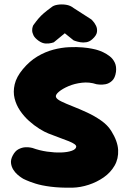

<svg xmlns="http://www.w3.org/2000/svg" viewBox="-20 -870 597 889"><path d="M316 -1Q258 0 215 -5.5Q172 -11 144 -20Q116 -29 102 -35.5Q88 -42 88 -42Q88 -42 80 -47Q72 -52 61 -61.5Q50 -71 41.5 -84.5Q33 -98 31 -114.5Q29 -131 39 -150Q50 -171 65.5 -179Q81 -187 95.5 -188Q110 -189 120 -187Q130 -185 130 -185Q163 -173 198 -168Q233 -163 263 -164Q293 -165 312.5 -172Q332 -179 333 -191Q333 -197 324.5 -203Q316 -209 299 -216Q282 -223 258 -231.5Q234 -240 204 -252Q186 -259 162 -274Q138 -289 114.5 -310Q91 -331 73 -357.5Q55 -384 47.5 -414.5Q40 -445 48 -479.5Q56 -514 86 -550Q117 -587 153 -608.5Q189 -630 227 -640Q265 -650 300 -651.5Q335 -653 362.5 -650.5Q390 -648 406 -644.5Q422 -641 422 -641Q422 -641 432.5 -638Q443 -635 458 -628Q473 -621 488 -609.5Q503 -598 511.5 -580Q520 -562 517 -537Q513 -509 499 -496Q485 -483 468.5 -480Q452 -477 439.5 -478.5Q427 -480 427 -480Q394 -491 359.5 -487Q325 -483 297 -471Q269 -459 252.5 -445Q236 -431 239 -421Q242 -411 263.5 -400.5Q285 -390 317 -377.5Q349 -365 383.5 -349Q418 -333 448 -312Q478 -291 495 -264Q525 -216 527 -175.5Q529 -135 510.5 -103Q492 -71 460.5 -49Q429 -27 391 -14.5Q353 -2 316 -1ZM159 -681Q141 -694 135 -706.5Q129 -719 129 -729.5Q129 -740 131.5 -746.5Q134 -753 134 -753Q147 -771 158 -784Q169 -797 183 -809Q197 -821 219 -837Q228 -845 246.5 -848Q265 -851 285.5 -848Q306 -845 322 -832L403 -780Q403 -780 410.5 -772Q418 -764 424.5 -751Q431 -738 429 -722Q427 -706 408 -689Q395 -677 380 -674.5Q365 -672 351.5 -674.5Q338 -677 329.5 -680Q321 -683 321 -683L280 -716Q268 -706 254 -694.5Q240 -683 229 -674Q229 -674 218.5 -671Q208 -668 192 -668.5Q176 -669 159 -681Z"/></svg>

Font: Sour Gummy Black
Style: Regular
Weight: 900
Designer: Stefie Justprince
Foundry: Eifetstype
Version: Version 1.000